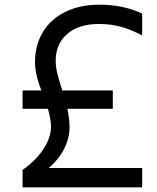

<svg xmlns="http://www.w3.org/2000/svg" viewBox="-20 -797 670 817"><path d="M76 -412H156Q129 -482 129 -532Q129 -605 162.5 -660.5Q196 -716 258 -746.5Q320 -777 403 -777Q506 -777 585 -739V-646Q539 -671 495 -683Q451 -695 401 -695Q315 -695 266 -652.5Q217 -610 217 -539Q217 -513 223.5 -486Q230 -459 245 -412H460V-334H267Q276 -289 276 -257Q276 -209 252.5 -163Q229 -117 187 -82H585V0H76V-74Q134 -115 165.5 -163.5Q197 -212 197 -259Q197 -288 184 -334H76Z"/></svg>

Font: Application
Style: Regular
Weight: 400
Designer: Wei Huang
Foundry: Wei Huang
Version: Version 0.012